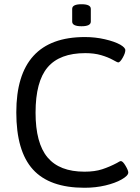

<svg xmlns="http://www.w3.org/2000/svg" viewBox="-20 -881 659 907"><path d="M57 -350Q57 -706 381 -706Q430 -706 475.5 -695.5Q521 -685 548 -670Q572 -656 572 -644Q572 -630 559.5 -608Q547 -586 538 -586Q535 -586 512.5 -598.5Q490 -611 457.5 -620.5Q425 -630 383 -630Q262 -630 205 -563Q148 -496 148 -349Q148 -205 204.5 -137.5Q261 -70 379 -70Q428 -70 463 -81.5Q498 -93 532 -111Q546 -120 551 -120Q560 -120 573 -98Q586 -76 586 -66Q586 -51 554 -33Q524 -16 478 -5Q432 6 379 6Q214 6 135.5 -80.5Q57 -167 57 -350ZM321 -779V-839Q321 -861 365 -861Q409 -861 409 -839V-779Q409 -757 365 -757Q321 -757 321 -779Z"/></svg>

Font: Asap-Regular
Style: Regular
Weight: 400
Designer: Pablo Cosgaya
Foundry: Omnibus-Type
Version: Version 2.000; ttfautohint (v1.8)